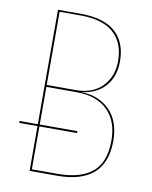

<svg xmlns="http://www.w3.org/2000/svg" viewBox="-79 -739 631 798"><g transform="rotate(10 237.0 -340.0)"><path d="M422 -183Q422 0 217 0H101V-189H24V-197H101V-680H196Q294 -680 343 -637Q392 -594 392 -513Q392 -449 356 -408Q320 -367 256 -360Q331 -358 376.5 -311.5Q422 -265 422 -183ZM109 -673V-364H232Q303 -364 343.5 -406Q384 -448 384 -513Q384 -590 337.5 -631.5Q291 -673 198 -673ZM414 -183Q414 -265 367.5 -310.5Q321 -356 237 -356H109V-197H268V-189H109V-8H218Q313 -8 363.5 -49Q414 -90 414 -183Z"/></g></svg>

Font: Fira Sans Compressed Eight
Style: Regular
Weight: 100
Width: 1
Designer: bBox Type GmbH & Carrois Corporate GbR & Edenspiekermann AG
Foundry: bBox Type GmbH & Carrois Corporate GbR & Edenspiekermann AG
Version: Version 4.301